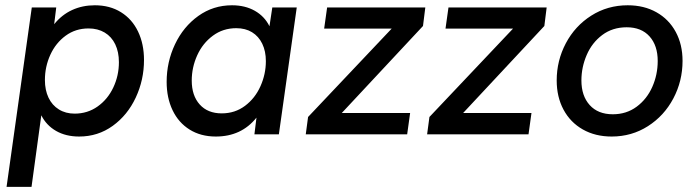

<svg xmlns="http://www.w3.org/2000/svg" viewBox="-20 -522 2716 746"><path d="M103.5 -493H198.5L190.5 -428Q220.5 -465 260.5 -483.2Q300.5 -501.5 348.5 -501.5Q407 -501.5 450.2 -474.5Q493.5 -447.5 516.5 -399.2Q539.5 -351 539.5 -289Q539.5 -211.5 507.5 -143Q475.5 -74.5 418 -33Q360.5 8.5 287.5 8.5Q236 8.5 198 -13.2Q160 -35 140.5 -74L102.5 204H5.5ZM442 -280.5Q442 -320 427.8 -349.8Q413.5 -379.5 386.8 -395.5Q360 -411.5 324 -411.5Q273.5 -411.5 235 -383.2Q196.5 -355 175.5 -309Q154.5 -263 154.5 -211Q154.5 -172 168.5 -142.5Q182.5 -113 208.8 -96.8Q235 -80.5 270 -80.5Q320 -80.5 359.2 -108.2Q398.5 -136 420.2 -182Q442 -228 442 -280.5Z M627.5 -204Q627.5 -281.5 660 -350Q692.5 -418.5 750.5 -460Q808.5 -501.5 881.5 -501.5Q932.5 -501.5 970.2 -480Q1008 -458.5 1027 -420L1038 -493H1133L1063.5 0H968.5L976.5 -65Q918 8.5 818.5 8.5Q760 8.5 716.8 -18.5Q673.5 -45.5 650.5 -93.8Q627.5 -142 627.5 -204ZM1013 -284.5Q1013 -323 999 -352Q985 -381 959.2 -396.8Q933.5 -412.5 898 -412.5Q846.5 -412.5 807 -383.2Q767.5 -354 746.2 -307Q725 -260 725 -209Q725 -150.5 756 -116Q787 -81.5 841.5 -81.5Q893 -81.5 932 -110.8Q971 -140 992 -187Q1013 -234 1013 -284.5Z M1177 -67.5 1502 -411H1239.5L1251 -493H1632.5L1623.5 -421L1308 -83H1573.5L1562 0H1168Z M1648.5 -67.5 1973.5 -411H1711L1722.5 -493H2104L2095 -421L1779.5 -83H2045L2033.5 0H1639.5Z M2143 -209.5Q2143 -286.5 2178.5 -353.8Q2214 -421 2277.2 -461.2Q2340.5 -501.5 2419 -501.5Q2482.5 -501.5 2530.8 -474.2Q2579 -447 2605.5 -398Q2632 -349 2632 -285.5Q2632 -207 2596.2 -139.5Q2560.5 -72 2497.5 -31.8Q2434.5 8.5 2356.5 8.5Q2293 8.5 2244.5 -19Q2196 -46.5 2169.5 -96Q2143 -145.5 2143 -209.5ZM2535.5 -285Q2535.5 -345 2503.8 -380.5Q2472 -416 2415 -416Q2360 -416 2320 -386Q2280 -356 2259.5 -308.2Q2239 -260.5 2239 -209.5Q2239 -149.5 2271.2 -113.8Q2303.5 -78 2361 -78Q2414 -78 2453.8 -107.5Q2493.5 -137 2514.5 -184.5Q2535.5 -232 2535.5 -285Z"/></svg>

Font: HK Grotesk Medium
Style: Italic
Weight: 500
Italic angle: -8°
Designer: Alfredo Marco Pradil
Foundry: Hanken Design Co.
Version: Version 3.004